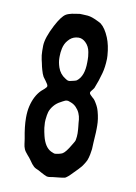

<svg xmlns="http://www.w3.org/2000/svg" viewBox="-78 -713 544 767"><g transform="rotate(10 194.0 -329.5)"><path d="M185.1 -565.4Q166.5 -562 153.3 -545.9Q141.1 -532.2 136.7 -511.7Q133.3 -495.6 133.3 -480.5Q133.3 -477.1 133.3 -472.7Q133.3 -455.6 140.1 -435.5Q148.9 -409.7 171.4 -396Q171.9 -396 174.3 -394.3Q176.8 -392.6 177.2 -392.3Q177.7 -392.1 180.2 -390.9Q182.6 -389.6 183.1 -389.9Q183.6 -390.1 186.5 -389.6Q187.5 -389.2 189.9 -389.6Q213.9 -394.5 217.8 -397.5Q246.1 -418.9 246.1 -475.1Q246.1 -479.5 246.1 -480Q246.1 -483.4 246.1 -483.9Q246.1 -485.4 246.1 -486.8Q246.6 -496.1 243.2 -516.1Q239.3 -539.6 223.6 -554.2Q210.4 -566.4 195.8 -566.4Q195.3 -566.4 194.8 -566.4Q190.4 -566.4 185.1 -565.4ZM192.4 -310.5Q189 -310.5 185.1 -308.8Q181.2 -307.1 175.8 -304.2Q170.4 -301.3 168.9 -300.3Q153.3 -292.5 142.6 -279.8Q131.8 -267.1 127 -252.9Q123.5 -241.2 121.6 -220.7Q121.1 -215.8 121.1 -209.5Q121.6 -195.3 122.6 -188Q125 -171.4 128.9 -155.8Q139.6 -112.3 165.5 -99.1Q178.7 -92.8 183.1 -93.3Q203.6 -95.7 212.9 -101.1Q225.1 -108.4 243.7 -140.6Q244.6 -142.6 247.6 -147Q250.5 -151.4 252.4 -155.3Q254.4 -159.2 254.9 -162.6Q256.3 -168.9 256.8 -176Q257.3 -183.1 257.3 -189.2Q257.3 -195.3 256.6 -203.6Q255.9 -211.9 255.4 -217Q254.9 -222.2 253.9 -231Q252.9 -239.7 252.9 -244.1Q251.5 -257.8 246.1 -270Q240.7 -282.2 231 -292.2Q221.2 -302.2 208.5 -306.6Q208 -306.6 203.9 -308.3Q199.7 -310.1 197.3 -310.5Q194.8 -311 192.4 -310.5ZM179.7 -660.2Q181.6 -661.1 193.6 -660.4Q205.6 -659.7 207.5 -659.7Q224.6 -659.7 243.7 -651.4Q266.1 -641.6 271.5 -637.7Q291 -622.6 305.7 -586.9Q317.9 -557.1 320.8 -516.1Q321.3 -509.3 321.3 -502.9Q320.3 -468.8 313.5 -443.8Q304.7 -410.6 292 -379.4Q291 -377 287.4 -372.8Q283.7 -368.7 280.8 -364.5Q277.8 -360.4 277.8 -357.4Q277.8 -354 281.5 -349.9Q285.2 -345.7 290.5 -341.1Q295.9 -336.4 297.4 -335Q301.8 -330.1 306.6 -321.8Q312 -313 315.4 -305.2Q317.9 -299.8 320.8 -289.6Q329.1 -259.8 329.1 -232.9Q329.1 -230.5 329.1 -227.5Q329.1 -227.5 329.1 -220.7Q329.1 -206.1 327.6 -187Q326.7 -172.9 326.2 -164.1Q325.7 -145.5 325 -137.2Q324.2 -128.9 321.5 -115Q318.8 -101.1 314.5 -90.3Q312.5 -85.9 309.8 -81.3Q307.1 -76.7 303.2 -70.8Q299.3 -64.9 297.4 -62.5Q294.4 -57.6 255.4 -18.6Q254.4 -17.6 249.8 -13.7Q245.1 -9.8 241.9 -7.8Q238.8 -5.9 235.4 -5.4Q230.5 -4.4 224.4 -3.7Q218.3 -2.9 213.4 -2.4Q208.5 -2 202.1 -1.2Q195.8 -0.5 190.9 0Q189.5 0 183.1 1.2Q176.8 2.4 174.8 2.4Q170.9 2.4 166.5 2Q165 2 154.8 -2.9Q148.4 -5.9 140.6 -10.3Q132.8 -14.6 129.4 -16.6Q127.4 -17.6 124 -19Q120.6 -20.5 118.4 -21.5Q116.2 -22.5 113.5 -24.2Q110.8 -25.9 108.9 -27.8Q104.5 -31.7 100.3 -37.1Q96.2 -42.5 91.3 -49.6Q86.4 -56.6 83.5 -60.1Q81.5 -62.5 75.9 -68.8Q70.3 -75.2 66.7 -80.3Q63 -85.4 61 -90.3Q59.1 -94.7 57.6 -100.3Q56.2 -106 55.7 -110.8Q55.2 -115.7 54.2 -122.1Q53.2 -128.4 52.7 -132.3Q43.5 -179.2 43.5 -214.8Q43.5 -241.2 48.3 -261.7Q58.6 -305.2 84 -330.6Q85 -331.5 95.2 -340.3Q105.5 -349.1 105.5 -354Q105.5 -359.9 95.5 -372.8Q85.4 -385.7 84.5 -387.7Q81.5 -393.1 79.1 -399.4Q76.7 -405.8 74.5 -413.8Q72.3 -421.9 71 -426.8Q69.8 -431.6 67.9 -441.4Q65.9 -451.2 64.9 -454.1Q61 -471.2 61 -489.3Q61 -490.2 61 -490.7Q61 -491.7 61 -492.2Q61 -493.2 61 -493.7V-495.1Q61 -496.1 61 -496.6V-498Q61 -499 61 -500.2Q61 -501.5 61 -504.6Q61 -507.8 61 -510.3Q62 -542.5 89.4 -595.2Q110.8 -636.2 127.9 -647Q132.3 -649.9 139.6 -652.3Q147 -654.8 152.3 -655.8Q157.7 -656.7 167.5 -658.2Q179.2 -660.2 179.7 -660.2Z"/></g></svg>

Font: LaylaThuluth
Style: Regular
Weight: 400
Version: Version 2.0